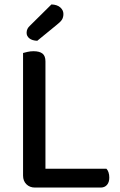

<svg xmlns="http://www.w3.org/2000/svg" viewBox="-20 -845 543 866"><path d="M84 -372H185V-8L138 1Q114 1 99 -14Q84 -29 84 -53ZM138 1V-84H460Q466 -78 469.5 -67.5Q473 -57 473 -44Q473 -23 462.5 -11Q452 1 434 1ZM185 -278H84V-606Q91 -608 104 -611Q117 -614 131 -614Q158 -614 171.5 -603.5Q185 -593 185 -568ZM116 -730 212 -825Q238 -824 252 -811.5Q266 -799 266 -782Q266 -767 259.5 -756.5Q253 -746 236 -733L148 -661Q125 -662 112.5 -672Q100 -682 100 -697Q100 -707 104 -715Q108 -723 116 -730Z"/></svg>

Font: Baloo Tamma 2 Medium
Style: Regular
Weight: 500
Designer: Divya Kowshik, Shuchita Grover and Ek Type
Foundry: Ek Type
Version: Version 1.700